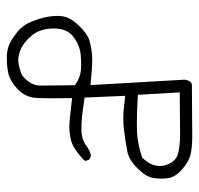

<svg xmlns="http://www.w3.org/2000/svg" viewBox="-30 -482 561 540"><g transform="rotate(90 250.0 -211.5)"><path d="M95.2 -183.6Q75.2 -178.2 51 -152.8Q26.9 -127.4 24.9 -104Q24.4 -98.1 24.4 -95Q24.4 -91.8 24.4 -88.4Q24.4 -85 24.9 -79.1Q26.9 -57.1 36.1 -31.2Q40 -20.5 44.4 -11.2Q53.7 6.8 68.4 19Q84 31.7 98.6 39.6Q113.3 47.4 134.3 49.3Q138.7 49.3 145 49.3Q164.6 49.3 184.1 45.4Q206.5 41 230.5 18.6Q253.4 -3.4 254.9 -33.7Q255.9 -53.2 255.9 -77.6Q255.9 -102.1 255.4 -134.3Q319.3 -126.5 335 -126.5Q353.5 -126.5 372.6 -130.9Q397 -136.2 431.6 -169.4Q431.6 -169.9 431.6 -171.9Q431.6 -177.2 426.8 -183.6L418 -187.5Q403.3 -184.6 390.1 -174.8Q372.6 -161.6 348.6 -160.6Q342.8 -160.6 337.4 -160.6Q320.3 -160.6 303.2 -162.6L253.9 -169.4L249 -283.7L257.8 -282.7Q290 -278.3 310.8 -278.3Q331.5 -278.3 345.2 -280.3Q380.9 -284.7 405.3 -289.6Q428.7 -293.9 452.6 -317.9Q476.6 -341.8 480 -362.3Q481.9 -374.5 481.9 -385Q481.9 -395.5 480.5 -405.3Q477.5 -423.8 457.3 -442.4Q437 -460.9 416.5 -466.8Q395.5 -472.2 363.8 -472.2L217.3 -471.2Q213.4 -470.2 210.4 -467.8Q205.1 -462.4 203.6 -450.2L218.8 -186Q170.9 -190.9 147 -190.9Q123 -190.9 95.2 -183.6ZM148.4 17.1Q134.8 17.1 119.6 10.7Q100.1 3.4 80.1 -20Q59.6 -43.9 59.6 -83Q59.6 -121.1 84.2 -138.9Q108.9 -156.7 135.7 -158.7Q148.4 -159.7 159.4 -159.7Q170.4 -159.7 179.7 -158.7Q198.7 -156.2 215.8 -144.5L219.2 -142.6Q220.2 -67.4 220.2 -44.4Q220.2 -17.1 191.4 6.3Q177.2 12.7 159.7 16.1Q154.3 17.1 148.4 17.1ZM422.9 -331.5Q386.2 -318.8 352.1 -316.9Q336.4 -316.4 325.7 -316.4Q292.5 -316.4 246.1 -319.3L239.3 -437Q326.2 -438 356.9 -438Q387.7 -438 410.6 -432.6Q436.5 -425.8 444.8 -394Q446.3 -386.7 446.3 -380.4Q446.3 -356 424.3 -333Z"/></g></svg>

Font: Bakudai
Style: ExtraLight
Weight: 200
Version: Version 1.48